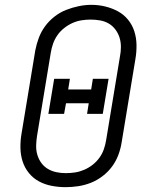

<svg xmlns="http://www.w3.org/2000/svg" viewBox="-20 -766 640 794"><path d="M251 8Q222 8 193.5 2.5Q165 -3 141 -16Q117 -29 99.5 -50.5Q82 -72 73.5 -98.5Q65 -125 64.5 -154.5Q64 -184 69 -213L126 -558Q131 -584 140.5 -609.5Q150 -635 166.5 -657.5Q183 -680 205.5 -697.5Q228 -715 253.5 -725Q279 -735 305.5 -740.5Q332 -746 358 -746Q388 -746 416 -739Q444 -732 468 -719Q492 -706 509.5 -684.5Q527 -663 535.5 -636.5Q544 -610 544.5 -580.5Q545 -551 540 -522L483 -177Q479 -151 469.5 -125.5Q460 -100 443.5 -77.5Q427 -55 404 -37.5Q381 -20 355.5 -10Q330 0 303.5 4Q277 8 251 8ZM252 -50Q272 -50 291 -53Q310 -56 328.5 -64Q347 -72 363 -84.5Q379 -97 391 -113.5Q403 -130 409.5 -149Q416 -168 419 -187L476 -532Q480 -552 480 -572Q480 -592 474.5 -610Q469 -628 457.5 -643.5Q446 -659 430 -668.5Q414 -678 394.5 -681.5Q375 -685 355 -685Q336 -685 317 -682Q298 -679 280 -671Q262 -663 245.5 -650Q229 -637 217.5 -620.5Q206 -604 199.5 -585.5Q193 -567 190 -548L133 -203Q130 -184 129.5 -164Q129 -144 134.5 -125.5Q140 -107 151 -92Q162 -77 178 -67.5Q194 -58 213 -54Q232 -50 252 -50ZM180 -295 204 -440H269L262 -396H357L364 -440H429L405 -295H340L347 -339H253L245 -295Z"/></svg>

Font: Iosevka Slab LtExObl
Style: Regular
Weight: 300
Width: 7
Italic angle: -9°
Monospace: yes
Designer: Belleve Invis
Foundry: Belleve Invis
Version: Version 11.1.0; ttfautohint (v1.8.3)